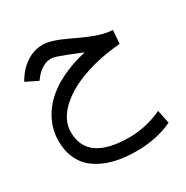

<svg xmlns="http://www.w3.org/2000/svg" viewBox="-170 -559 998 1031"><g transform="rotate(-30 329.0 -43.0)"><path d="M408.2 -268.6Q391.1 -275.4 363.8 -286.6Q330.1 -300.3 317.1 -305.2Q304.2 -310.1 283.7 -317.6Q263.2 -325.2 252.2 -327.6Q241.2 -330.1 232.9 -330.1Q206.1 -330.1 179.9 -314.5Q153.8 -298.8 134.8 -274.4L121.6 -257.3L47.9 -293.9L55.2 -306.6Q86.9 -357.9 133.1 -387.5Q179.2 -417 233.4 -417Q284.2 -417 381.3 -370.1Q458 -333 507.8 -315.9Q557.6 -298.8 599.6 -296.9L593.3 -213.9Q463.4 -203.6 358.2 -165.5Q252.9 -127.4 191.2 -66.7Q129.4 -5.9 129.4 65.9Q129.4 247.1 389.6 247.1Q493.7 247.1 592.3 200.7L609.4 283.7Q511.2 330.6 382.8 330.6Q307.6 330.6 247.1 314.9Q186.5 299.3 141.6 268.3Q96.7 237.3 72.5 188Q48.3 138.7 48.3 73.7Q48.3 14.6 71.8 -38.8Q95.2 -92.3 139.9 -136.7Q184.6 -181.2 252.9 -215.1Q321.3 -249 408.2 -268.6Z"/></g></svg>

Font: Vazir WOL
Style: WOL
Weight: 400
Foundry: Based on Dejavu fonts, by Saber Rastikerdar
Version: Version 26.0.0